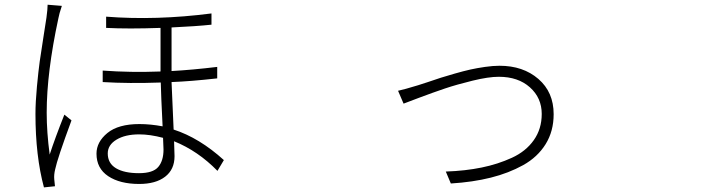

<svg xmlns="http://www.w3.org/2000/svg" viewBox="-20 -773 3040 817"><path d="M182.6 -752.9 243.2 -748Q231.4 -712.9 228.5 -695.3Q178.7 -464.8 178.7 -293.9Q178.7 -210 191.4 -115.2Q213.9 -184.6 253.9 -285.2L284.2 -260.7Q223.6 -96.7 214.8 -52.7Q209 -29.3 210.9 -9.8Q210.9 -3.9 213.9 19.5L167 24.4Q130.9 -109.4 130.9 -288.1Q130.9 -337.9 137.2 -405.3Q143.6 -472.7 148.9 -510.7Q154.3 -548.8 166 -623Q177.7 -697.3 177.7 -698.2Q182.6 -734.4 182.6 -752.9ZM675.8 -136.7Q675.8 -143.6 673.8 -186.5Q618.2 -201.2 572.3 -201.2Q512.7 -201.2 475.6 -178.7Q438.5 -156.2 438.5 -120.1Q438.5 -78.1 473.6 -57.1Q508.8 -36.1 571.3 -36.1Q630.9 -36.1 653.3 -62.5Q675.8 -88.9 675.8 -136.7ZM904.3 -488.3V-439.5Q791 -426.8 710 -423.8Q710.9 -398.4 718.8 -221.7Q828.1 -186.5 932.6 -91.8L905.3 -45.9Q822.3 -130.9 720.7 -171.9Q722.7 -121.1 722.7 -108.4Q722.7 -51.8 682.6 -21Q642.6 9.8 572.3 9.8Q490.2 9.8 440.4 -23.4Q390.6 -56.6 390.6 -119.1Q390.6 -168.9 437 -207Q483.4 -245.1 573.2 -245.1Q620.1 -245.1 671.9 -235.4Q665 -373 664.1 -421.9Q529.3 -417 417 -423.8V-472.7Q536.1 -463.9 663.1 -468.8V-654.3Q525.4 -649.4 431.6 -654.3V-702.1Q644.5 -685.5 879.9 -715.8V-668Q815.4 -661.1 710 -656.2V-470.7Q798.8 -475.6 904.3 -488.3Z M1673.8 -386.7Q1701.2 -392.6 1758.8 -410.2Q1766.6 -412.1 1800.8 -423.8Q1835 -435.5 1856.4 -442.4Q1877.9 -449.2 1915.5 -460Q1953.1 -470.7 1981.4 -477.1Q2009.8 -483.4 2043.9 -488.3Q2078.1 -493.2 2105.5 -493.2Q2206.1 -493.2 2271 -437Q2335.9 -380.9 2335.9 -287.1Q2335.9 -214.8 2301.8 -159.7Q2267.6 -104.5 2206.1 -70.3Q2144.5 -36.1 2068.4 -17.1Q1992.2 2 1898.4 7.8L1877 -43Q1960 -45.9 2029.3 -60.1Q2098.6 -74.2 2158.2 -101.6Q2217.8 -128.9 2251.5 -176.8Q2285.2 -224.6 2285.2 -288.1Q2285.2 -356.4 2234.9 -401.4Q2184.6 -446.3 2102.5 -446.3Q2058.6 -446.3 1990.7 -429.7Q1922.9 -413.1 1873.5 -396.5Q1824.2 -379.9 1761.7 -356.4Q1699.2 -333 1697.3 -332Z"/></svg>

Font: Bpmf Zihi Sans Light
Style: Light
Weight: 300
Foundry: But Ko
Version: Version 1.320